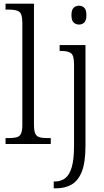

<svg xmlns="http://www.w3.org/2000/svg" viewBox="-20 -780 561 1040"><path d="M408 -647Q391 -647 379 -658Q367 -669 367 -698Q367 -727 379 -738Q391 -749 408 -749Q425 -749 436.5 -738Q448 -727 448 -698Q448 -669 436.5 -658Q425 -647 408 -647ZM271 240V203H278Q310 203 333 185.5Q356 168 368.5 126Q381 84 381 11V-432Q381 -480 364.5 -492Q348 -504 312 -504H303V-536H443V10Q443 100 423 150Q403 200 367 220Q331 240 285 240ZM10 0V-32H26Q54 -32 70.5 -36.5Q87 -41 94 -56.5Q101 -72 101 -105V-656Q101 -705 84 -716.5Q67 -728 30 -728H10V-760H164V-105Q164 -72 171 -56.5Q178 -41 194.5 -36.5Q211 -32 240 -32H255V0Z"/></svg>

Font: Noto Serif SemiCondensed Light
Style: Regular
Weight: 300
Width: 4
Designer: Monotype Design Team
Foundry: Monotype Imaging Inc.
Version: Version 2.013